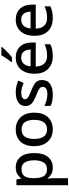

<svg xmlns="http://www.w3.org/2000/svg" viewBox="905 -1712 1046 2897"><g transform="rotate(-90 1428.5 -263.0)"><path d="M352 -549Q449 -549 508.5 -479Q568 -409 568 -270Q568 -133 508 -61.5Q448 10 351 10Q289 10 250.5 -12.5Q212 -35 189 -66H182Q185 -48 187 -23.5Q189 1 189 20V240H83V-539H169L184 -467H189Q212 -501 250.5 -525Q289 -549 352 -549ZM327 -462Q252 -462 221 -418.5Q190 -375 189 -287V-271Q189 -178 219 -127.5Q249 -77 329 -77Q395 -77 427 -131Q459 -185 459 -272Q459 -360 427 -411Q395 -462 327 -462Z M1178 -270Q1178 -136 1109 -63Q1040 10 923 10Q850 10 793.5 -23Q737 -56 704.5 -118.5Q672 -181 672 -270Q672 -404 740 -476.5Q808 -549 926 -549Q1000 -549 1056.5 -516.5Q1113 -484 1145.5 -422Q1178 -360 1178 -270ZM781 -270Q781 -179 815.5 -128Q850 -77 925 -77Q1000 -77 1034.5 -128Q1069 -179 1069 -270Q1069 -362 1034 -411.5Q999 -461 924 -461Q849 -461 815 -411.5Q781 -362 781 -270Z M1670 -152Q1670 -73 1612 -31.5Q1554 10 1451 10Q1394 10 1353.5 1.5Q1313 -7 1279 -23V-116Q1314 -99 1361.5 -85.5Q1409 -72 1454 -72Q1514 -72 1540.5 -91Q1567 -110 1567 -142Q1567 -160 1557 -174.5Q1547 -189 1519.5 -204.5Q1492 -220 1439 -240Q1387 -261 1351.5 -281.5Q1316 -302 1297 -330.5Q1278 -359 1278 -404Q1278 -474 1334.5 -511.5Q1391 -549 1484 -549Q1533 -549 1576.5 -539Q1620 -529 1661 -511L1626 -430Q1591 -445 1554 -455.5Q1517 -466 1479 -466Q1431 -466 1406 -451Q1381 -436 1381 -409Q1381 -390 1393 -376Q1405 -362 1433.5 -348Q1462 -334 1512 -314Q1562 -295 1597.5 -275Q1633 -255 1651.5 -226Q1670 -197 1670 -152Z M2008 -549Q2114 -549 2175 -483.5Q2236 -418 2236 -305V-247H1874Q1876 -164 1917.5 -120Q1959 -76 2034 -76Q2086 -76 2126.5 -85.5Q2167 -95 2210 -114V-26Q2169 -8 2128 1Q2087 10 2030 10Q1951 10 1891.5 -21Q1832 -52 1798.5 -113.5Q1765 -175 1765 -265Q1765 -356 1795.5 -419Q1826 -482 1880.5 -515.5Q1935 -549 2008 -549ZM2008 -467Q1951 -467 1916.5 -430Q1882 -393 1876 -325H2130Q2129 -388 2099.5 -427.5Q2070 -467 2008 -467ZM2168 -756Q2153 -738 2126 -709Q2099 -680 2068 -652Q2037 -624 2013 -606H1943V-618Q1958 -637 1977 -663Q1996 -689 2014 -716.5Q2032 -744 2044 -766H2168Z M2580 -549Q2686 -549 2747 -483.5Q2808 -418 2808 -305V-247H2446Q2448 -164 2489.5 -120Q2531 -76 2606 -76Q2658 -76 2698.5 -85.5Q2739 -95 2782 -114V-26Q2741 -8 2700 1Q2659 10 2602 10Q2523 10 2463.5 -21Q2404 -52 2370.5 -113.5Q2337 -175 2337 -265Q2337 -356 2367.5 -419Q2398 -482 2452.5 -515.5Q2507 -549 2580 -549ZM2580 -467Q2523 -467 2488.5 -430Q2454 -393 2448 -325H2702Q2701 -388 2671.5 -427.5Q2642 -467 2580 -467Z"/></g></svg>

Font: Noto Sans Gurmukhi UI Medium
Style: Regular
Weight: 500
Designer: Jelle Bosma - Monotype Design Team
Foundry: Monotype Imaging Inc.
Version: Version 2.004; ttfautohint (v1.8.4.7-5d5b)